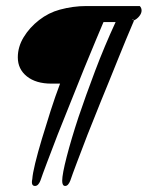

<svg xmlns="http://www.w3.org/2000/svg" viewBox="-20 -581 489 636"><path d="M96 35Q82 35 87 12Q88 -5 96.5 -40Q105 -75 118.5 -120Q132 -165 147.5 -213.5Q163 -262 179 -304H150Q99 -304 69 -328Q39 -352 39 -391Q39 -426 58.5 -458Q78 -490 109.5 -514.5Q141 -539 178 -549Q222 -561 266 -561H443Q449 -555 449 -546Q449 -537 441.5 -527.5Q434 -518 423 -513Q423 -508 421 -506Q414 -490 397 -449Q387 -424 371.5 -386.5Q356 -349 341 -311L314 -245L270 -135Q250 -83 234.5 -42Q219 -1 213 17Q206 35 196 35Q186 35 186 18Q186 -4 201 -62Q216 -120 240 -193Q264 -264 295 -346Q326 -428 363 -508H323Q323 -507 322 -506Q315 -490 298 -449Q281 -409 259.5 -356Q238 -303 215 -245L171 -135Q151 -83 135.5 -42Q120 -1 114 17Q107 35 96 35ZM422 -514Q422 -518 418 -518Z"/></svg>

Font: Birthstone Bounce Medium
Style: Regular
Weight: 500
Designer: Robert E. Leuschke
Foundry: Rob Leuschke
Version: Version 1.010; ttfautohint (v1.8.3)